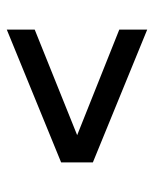

<svg xmlns="http://www.w3.org/2000/svg" viewBox="38 -670 465 581"><g transform="rotate(90 270.5 -379.5)"><path d="M69.5 -592.5 471.5 -428V-332L69.5 -167.5V-252L389 -380.5L69.5 -508Z"/></g></svg>

Font: Encode Sans Medium
Style: Regular
Weight: 500
Designer: Multiple Designers
Foundry: Impallari Type
Version: Version 2.000